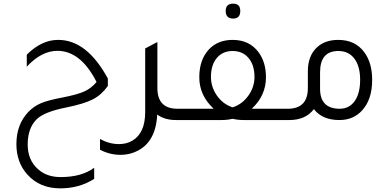

<svg xmlns="http://www.w3.org/2000/svg" viewBox="-20 -659 2138 1054"><path d="M497 323Q415 375 311 375Q199 375 131 300Q70 233 70 132Q70 24 136 -45Q166 -76 205 -92.5Q244 -109 324 -124Q406 -140 444 -157.5Q482 -175 510 -209Q423 -380 295 -380Q208 -380 127 -293V-359Q209 -440 298 -440H300Q457 -440 572 -228V-187Q537 -138 489.5 -113.5Q442 -89 344 -69Q222 -45 181 -4Q132 45 132 134Q132 220 189 270Q237 313 312 313H314Q428 313 497 262Z M954 -62H989V0H946Q884 0 843 -30Q835 136 709 180Q677 191 641 191Q583 191 529 163V104Q580 132 633 132Q675 132 707 113Q777 71 777 -44V-393L843 -428V-427L844 -428V-176Q844 -62 954 -62Z M1260 -557Q1219 -557 1219 -599Q1219 -639 1260 -639Q1299 -639 1299 -599Q1299 -557 1260 -557ZM1362 -62H1545V0H1319Q1285 0 1257 -7Q1229 0 1195 0H969V-62H1153Q1074 -135 1074 -235Q1074 -332 1128 -389Q1177 -440 1257 -440Q1348 -440 1398 -374Q1440 -319 1440 -235Q1440 -134 1362 -62ZM1261 -71Q1312 -89 1344.5 -135.5Q1377 -182 1377 -236Q1377 -302 1344.5 -340.5Q1312 -379 1257 -379Q1202 -379 1170 -340.5Q1138 -302 1138 -237Q1138 -182 1170 -135.5Q1202 -89 1253 -71L1257 -70L1259 -71Z M1670 -268Q1670 -353 1721 -400Q1765 -440 1837 -440Q1930 -440 1980 -372Q2023 -314 2023 -220Q2023 -113 1968 -53Q1920 0 1843 0Q1749 0 1703 -60Q1658 0 1568 0H1525V-62H1560Q1670 -62 1670 -176ZM1737 -172Q1737 -62 1845 -62Q1897 -62 1927 -104Q1957 -146 1957 -221Q1957 -295 1925.5 -337Q1894 -379 1837 -379Q1737 -379 1737 -262Z"/></svg>

Font: Space Grotesk
Style: Regular
Weight: 400
Designer: Florian Karsten
Foundry: Florian Karsten
Version: Version 2.000